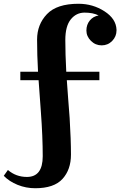

<svg xmlns="http://www.w3.org/2000/svg" viewBox="-40 -735 659 1020"><path d="M68 -309V-354H162Q157 -444 157 -524.5Q157 -605 209.5 -660Q262 -715 377 -715Q453 -715 515 -675Q577 -635 579 -577V-574Q579 -541 556 -517.5Q533 -494 500 -494Q467 -494 443 -518Q419 -542 419 -573Q419 -604 437 -626Q455 -648 484 -653Q454 -668 409.5 -668Q365 -668 336 -632Q307 -596 307 -522.5Q307 -449 312 -354H488V-309H315Q317 -278 322 -212.5Q327 -147 330 -108Q337 7 337 86.5Q337 166 292 215.5Q247 265 147 265Q98 265 53.5 247Q9 229 -20 199L2 168Q45 205 103 205Q187 205 187 95Q187 -9 177 -143Q167 -277 165 -309Z"/></svg>

Font: Croissant One
Style: Regular
Weight: 400
Designer: Eduardo Rodriguez Tunni
Foundry: Eduardo Rodriguez Tunni
Version: Version 1.001